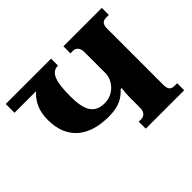

<svg xmlns="http://www.w3.org/2000/svg" viewBox="-153 -946 1177 1177"><g transform="rotate(-45 435.5 -357.0)"><path d="M776 -115V-599C776 -636 788 -653 818 -653H843V-714H510V-653H533C555 -653 576 -636 576 -600V-415C576 -357 524 -288 443 -288C353 -288 323 -348 323 -466C323 -594 343 -654 403 -654V-714H10V-638H197C149 -596 123 -539 123 -463C123 -295 230 -212 402 -212C497 -212 537 -243 572 -280H582C578 -256 576 -232 576 -206V-114C576 -78 555 -61 533 -61H510V0H843V-61H818C788 -61 776 -78 776 -115Z"/></g></svg>

Font: Noto Serif Georgian Black
Style: Regular
Weight: 900
Designer: Monotype Design Team, Akaki Razmadze
Foundry: Google LLC
Version: Version 2.003